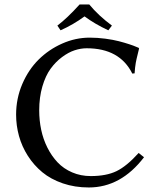

<svg xmlns="http://www.w3.org/2000/svg" viewBox="-20 -826 722 856"><path d="M379.9 -658.2Q414.1 -658.2 449.2 -653.6Q484.4 -648.9 509.8 -642.3Q535.2 -635.7 555.9 -628.9Q576.7 -622.1 587.4 -617.2L598.1 -612.8L600.1 -609.9Q597.7 -600.1 594 -584.7Q590.3 -569.3 588.9 -563.5Q587.4 -557.6 585.4 -546.4Q583.5 -535.2 582.3 -524.7Q581.1 -514.2 580.1 -499L569.8 -498Q513.7 -610.8 366.2 -610.8Q340.3 -610.8 312.7 -601.8Q285.2 -592.8 256.6 -571.5Q228 -550.3 205.6 -519.5Q183.1 -488.8 168.9 -440.4Q154.8 -392.1 154.8 -334Q154.8 -289.6 163.6 -247.6Q172.4 -205.6 191.2 -168Q210 -130.4 236.8 -102.1Q263.7 -73.7 301.8 -57.4Q339.8 -41 384.8 -41Q454.1 -41 499.5 -63Q544.9 -85 598.1 -144L622.1 -125Q519 9.8 376 9.8Q313.5 9.8 260 -8.5Q206.5 -26.9 168.7 -58.1Q130.9 -89.4 104.2 -131.1Q77.6 -172.9 64.7 -219.5Q51.8 -266.1 51.8 -314.9Q51.8 -386.7 79.3 -451.2Q106.9 -515.6 152.3 -560.5Q197.8 -605.5 257.3 -631.8Q316.9 -658.2 379.9 -658.2ZM377.9 -806.2Q418.5 -756.8 479 -711.9L462.9 -690.9Q402.3 -719.2 356.9 -752.9Q306.2 -715.8 250 -690.9L235.8 -711.9Q279.8 -745.1 335 -806.2Z"/></svg>

Font: Linux Biolinum
Style: Regular
Weight: 400
Designer: Philipp H. Poll
Foundry: Philipp H. Poll
Version: Version 0.6.4